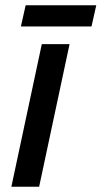

<svg xmlns="http://www.w3.org/2000/svg" viewBox="-20 -706 384 726"><path d="M23 0 138 -539H243L128 0ZM59 -606 77 -686H344L326 -606Z"/></svg>

Font: Noto Sans Display Medium
Style: Italic
Weight: 500
Italic angle: -12°
Designer: Monotype Design Team
Foundry: Monotype Imaging Inc.
Version: Version 2.003